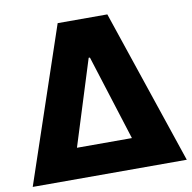

<svg xmlns="http://www.w3.org/2000/svg" viewBox="-81 -809 891 890"><g transform="rotate(-10 364.5 -364.0)"><path d="M2 0 247.6 -727.5H481.4L727.1 0ZM235.4 -143.1H494.1L367.2 -544.4H361.3Z"/></g></svg>

Font: Inter Display Extra Bold
Style: Regular
Weight: 800
Designer: Rasmus Andersson
Foundry: rsms
Version: Version 4.000;git-4fc901f